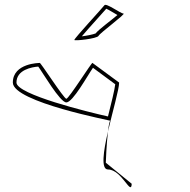

<svg xmlns="http://www.w3.org/2000/svg" viewBox="-20 -954 783 793"><path d="M33 -613C33 -532 446 -455 436 -455C432 -455 429 -436 426 -411C445 -494 472 -585 472 -613L362 -694C362 -702 264 -546 254 -546C244 -546 144 -702 144 -694C144 -694 33 -694 33 -613ZM48 -613C48 -666 112 -677 138 -679C156 -655 228 -531 254 -531C281 -531 342 -643 364 -674L456 -606C453 -581 440 -529 426 -473C345 -491 48 -564 48 -613ZM287 -789C286 -784 381 -794 387 -806C393 -818 502 -898 490 -898C478 -898 417 -944 411 -932C404 -922 288 -797 287 -789ZM318 -804C349 -841 403 -899 419 -918C429 -914 452 -899 465 -892C437 -868 387 -832 375 -816C366 -812 337 -806 318 -804ZM417 -282C417 -287 420 -361 426 -411C407 -329 396 -254 426 -254C483 -254 522 -142 524 -195Z"/></svg>

Font: Ampere
Style: OuLn
Weight: 400
Version: Version 1